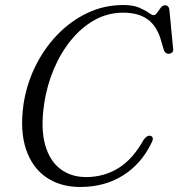

<svg xmlns="http://www.w3.org/2000/svg" viewBox="-20 -733 710 765"><path d="M582 -191Q596 -184.5 581.5 -159.5Q541.5 -78.5 468.8 -33.2Q396 12 299.5 12Q221 12 164.8 -26.2Q108.5 -64.5 83.8 -137.8Q59 -211 73.5 -316Q85 -394.5 119.5 -466Q154 -537.5 207 -593Q260 -648.5 327.2 -680.8Q394.5 -713 471.5 -713Q510 -713 534 -702.8Q558 -692.5 571.8 -682.5Q585.5 -672.5 592 -672.5Q599.5 -672.5 606.2 -682.5Q613 -692.5 620.5 -702.2Q628 -712 637 -712Q653 -712 655 -693L670 -536.5Q671 -528.5 665.5 -523.8Q660 -519 652 -518.5Q639 -518.5 633 -533L620 -577.5Q603 -632 566.5 -657.2Q530 -682.5 470.5 -682.5Q409.5 -682.5 357 -653.2Q304.5 -624 263 -573Q221.5 -522 194 -456.5Q166.5 -391 156 -319.5Q141.5 -221 159.8 -156.2Q178 -91.5 220.8 -59.5Q263.5 -27.5 323 -27.5Q393.5 -27.5 451.2 -62.8Q509 -98 552.5 -176.5Q568 -197 582 -191Z"/></svg>

Font: Fraunces 9pt Light
Style: Italic
Weight: 300
Italic angle: -16°
Version: Version 1.000;[0bf87f6ff]